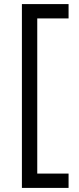

<svg xmlns="http://www.w3.org/2000/svg" viewBox="-20 -750 388 938"><path d="M315 -660H162V98H315V168H87V-730H315Z"/></svg>

Font: Elaine Sans
Style: Regular
Weight: 400
Designer: Wei Huang
Foundry: Wei Huang
Version: Version 2.001;December 24, 2019;FontCreator 12.0.0.2547 64-b